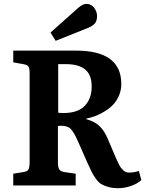

<svg xmlns="http://www.w3.org/2000/svg" viewBox="-20 -963 759 997"><path d="M269 -751 242.2 -793.9 384.8 -920.9Q409.7 -942.9 428.2 -942.9Q453.1 -942.9 468.5 -923.1Q483.9 -903.3 483.9 -879.9Q483.9 -854.5 472.7 -841.3Q461.4 -828.1 434.1 -816.9ZM595.2 14.2Q565.4 14.2 543.2 8.1Q521 2 506.6 -6.6Q492.2 -15.1 478.5 -33.9Q464.8 -52.7 456.8 -68.8Q448.7 -85 435.1 -115.2L384.8 -229Q363.3 -277.8 346.9 -293.9Q330.6 -310.1 294.9 -310.1Q288.6 -310.1 280.8 -308.1V-119.1Q280.8 -93.3 288.1 -82.5Q295.4 -71.8 318.8 -68.8L373 -61V0H48.8V-61L103 -69.8Q123 -73.2 128.4 -84.5Q133.8 -95.7 133.8 -121.1V-583Q133.8 -607.9 127.9 -617.2Q122.1 -626.5 101.1 -629.9L48.8 -639.2V-700.2H375Q609.9 -700.2 609.9 -526.9Q609.9 -494.6 597.7 -466.3Q585.4 -438 566.7 -418.7Q547.9 -399.4 522.9 -384.3Q498 -369.1 474.9 -360.4Q451.7 -351.6 428.2 -347.2V-344.2Q472.2 -332 497.1 -307.9Q522 -283.7 539.1 -243.2L573.2 -163.1Q574.2 -160.6 576.2 -156.2Q583.5 -138.7 587.4 -130.4Q591.3 -122.1 597.7 -109.4Q604 -96.7 608.9 -90.8Q613.8 -85 620.6 -78.4Q627.4 -71.8 635 -69.3Q642.6 -66.9 651.9 -66.9Q675.8 -66.9 701.2 -75.2L713.9 -27.8Q692.4 -8.3 659.2 2.9Q626 14.2 595.2 14.2ZM308.1 -376Q385.3 -376 420.7 -414.1Q456.1 -452.1 456.1 -513.2Q456.1 -574.7 422.1 -602.3Q388.2 -629.9 323.2 -629.9H282.2V-377.9Q292 -376 308.1 -376Z"/></svg>

Font: Literata Book
Style: Bold
Weight: 700
Designer: Latin by Veronika Burian and Jose Scaglione. Greek by Irene Vlachou. Cyrillic by Vera Evstafieva
Foundry: TypeTogether
Version: Version 2.003;PS 002.003;hotconv 1.0.88;makeotf.lib2.5.64775